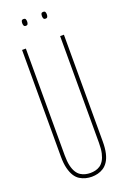

<svg xmlns="http://www.w3.org/2000/svg" viewBox="-162 -893 622 953"><g transform="rotate(-20 148.5 -416.0)"><path d="M38 -136V-700H58V-136Q58 -104 63 -82Q68 -60 77 -45.5Q86 -31 98 -23.5Q110 -16 123 -13Q136 -10 149 -10Q162 -10 175 -13Q188 -16 199.5 -23.5Q211 -31 220 -45.5Q229 -60 234 -82Q239 -104 239 -136V-700H259V-136Q259 -100 253 -74.5Q247 -49 236 -32.5Q225 -16 211 -7Q197 2 181 6Q165 10 149 10Q133 10 117 6Q101 2 86.5 -7Q72 -16 61.5 -32.5Q51 -49 44.5 -74.5Q38 -100 38 -136ZM201 -806Q193 -806 190.5 -811.5Q188 -817 188 -824Q188 -832 190.5 -837Q193 -842 201 -842Q209 -842 211.5 -837Q214 -832 214 -824Q214 -817 211.5 -811.5Q209 -806 201 -806ZM97 -806Q89 -806 86.5 -811.5Q84 -817 84 -824Q84 -832 86.5 -837Q89 -842 97 -842Q105 -842 107.5 -837Q110 -832 110 -824Q110 -817 107.5 -811.5Q105 -806 97 -806Z"/></g></svg>

Font: Georama ExtraCondensed Thin
Style: Regular
Weight: 100
Width: 2
Designer: Jean-Baptiste Levee
Foundry: Production Type
Version: Version 1.001